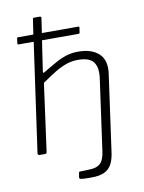

<svg xmlns="http://www.w3.org/2000/svg" viewBox="-98 -809 782 1046"><g transform="rotate(-10 293.0 -286.0)"><path d="M321 170Q276 170 265 167.5Q254 165 255 159L259 133Q260 129 261 128Q262 127 266 127L322 125Q360 124 379.5 105Q399 86 405 40L460 -355Q468 -414 445.5 -444Q423 -474 360 -474Q326 -474 295.5 -463.5Q265 -453 232 -433Q199 -413 156 -383L105 -9Q104 -4 102 -2Q100 0 94 0H65Q60 0 57 -3.5Q54 -7 55 -11L140 -613H57Q53 -613 51.5 -615Q50 -617 51 -622L54 -645Q54 -652 60 -652H145L157 -733Q158 -739 159.5 -740.5Q161 -742 166 -742H195Q206 -742 204 -732L192 -652H393Q400 -652 399 -646L395 -620Q395 -613 387 -613H186L161 -445Q160 -434 167 -438Q210 -464 242.5 -482Q275 -500 304.5 -509Q334 -518 369 -518Q444 -518 483.5 -480.5Q523 -443 512 -369L454 47Q449 90 435 117Q421 144 394 157Q367 170 321 170Z"/></g></svg>

Font: Libre Franklin ExtraLight
Style: Italic
Weight: 250
Italic angle: -8°
Designer: Pablo Impallari, Rodrigo Fuenzalida, Nhung Nguyen
Foundry: Impallari Type
Version: Version 3.000